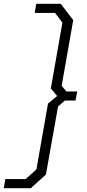

<svg xmlns="http://www.w3.org/2000/svg" viewBox="-36 -805 458 1012"><path d="M-16 187 -8 139H99L156 88L217 -259L265 -299L232 -339L293 -686L254 -737H147L155 -785H284L350 -699L289 -353L314 -323H371L362 -275H306L270 -244L206 115L126 187Z"/></svg>

Font: Tomorrow Light
Style: Italic
Weight: 300
Italic angle: -10°
Designer: Tony de Marco, Monica Rizzolli
Foundry: Just in Type
Version: Version 2.002